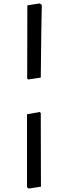

<svg xmlns="http://www.w3.org/2000/svg" viewBox="-20 -827 396 1116"><path d="M138 -370 139 -796 210 -807 223 -799Q222 -758 220 -637Q218 -516 217 -376L144 -365ZM137 261V-163L211 -176L217 -170L218 258L147 269Z"/></svg>

Font: Alegreya SC Medium
Style: Regular
Weight: 500
Designer: Juan Pablo del Peral
Foundry: Huerta Tipografica
Version: Version 2.007; ttfautohint (v1.6)